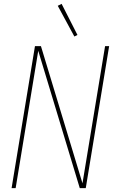

<svg xmlns="http://www.w3.org/2000/svg" viewBox="-20 -974 616 994"><path d="M40 0H61L178 -711L393 0H424L545 -735H524L407 -25L192 -735H161ZM365 -785 381 -793 299 -954 279 -944Z"/></svg>

Font: Iosevka Sparkle Thin
Style: Italic
Weight: 100
Italic angle: -9°
Designer: Belleve Invis
Foundry: Belleve Invis
Version: Version 4.5.0; ttfautohint (v1.8.3)